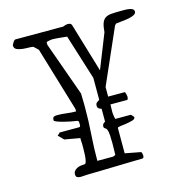

<svg xmlns="http://www.w3.org/2000/svg" viewBox="-105 -796 849 894"><g transform="rotate(-15 320.0 -349.5)"><path d="M152 -16Q152 -26 157.5 -32.5Q163 -39 171 -43Q179 -47 189 -48.5Q199 -50 207 -50Q213 -50 216 -62Q219 -74 220 -90Q221 -106 221 -121.5Q221 -137 221 -145Q221 -148 220.5 -152.5Q220 -157 220 -162V-173L146 -186L121 -211L134 -223H227Q234 -223 234 -231.5Q234 -240 234 -242Q234 -246 233 -249.5Q232 -253 227 -254Q213 -256 195 -259.5Q177 -263 160.5 -267.5Q144 -272 132.5 -276.5Q121 -281 121 -285Q121 -299 127.5 -301.5Q134 -304 144 -304Q167 -304 188.5 -301Q210 -298 233 -298V-310L140 -620L121 -638Q117 -642 101.5 -642Q86 -642 69.5 -643.5Q53 -645 40.5 -650.5Q28 -656 28 -671Q28 -672 30 -675.5Q32 -679 34.5 -683.5Q37 -688 40.5 -691.5Q44 -695 47 -695H277Q290 -701 302 -701Q308 -701 313 -698.5Q318 -696 320 -688L390 -454L456 -620Q458 -647 463.5 -662.5Q469 -678 480 -685.5Q491 -693 509.5 -694.5Q528 -696 555 -696Q562 -696 573 -696Q584 -696 594 -694.5Q604 -693 611 -689Q618 -685 618 -676Q618 -667 607.5 -661.5Q597 -656 582 -653Q567 -650 549.5 -648.5Q532 -647 519 -645L512 -638L395 -372V-326H475Q477 -326 479.5 -315.5Q482 -305 482 -304Q482 -301 481 -294.5Q480 -288 475 -288H396Q396 -284 395.5 -272Q395 -260 395 -252Q395 -250 395.5 -244Q396 -238 397 -232Q398 -226 399 -221.5Q400 -217 401 -217H475Q476 -217 480.5 -212Q485 -207 487 -204L488 -202Q488 -193 474.5 -189Q461 -185 444.5 -182.5Q428 -180 414.5 -178.5Q401 -177 401 -173V-51L475 -37Q479 -36 480.5 -29Q482 -22 482 -19Q482 -14 481 -11Q480 -8 475 -6Q460 -6 422.5 -5Q385 -4 342 -3Q299 -2 261 -1Q223 0 208 0Q199 0 191.5 1Q184 2 176 2Q165 2 158.5 -1.5Q152 -5 152 -16ZM278 -302Q278 -238 273.5 -176Q269 -114 269 -50H345L357 -55Q357 -63 357.5 -81Q358 -99 358 -112Q358 -129 357 -148.5Q356 -168 351 -179Q348 -185 342.5 -187.5Q337 -190 337 -198Q337 -210 351 -217V-279Q343 -281 337.5 -285.5Q332 -290 332 -298Q332 -307 336 -311.5Q340 -316 351 -322V-428L283 -645Q283 -645 275 -646Q267 -647 256 -648Q245 -649 233.5 -650Q222 -651 214 -651Q207 -651 195.5 -648.5Q184 -646 184 -645V-632L277 -372Q277 -372 277 -363.5Q277 -355 277.5 -343.5Q278 -332 278 -320.5Q278 -309 278 -302Z"/></g></svg>

Font: Miltonian
Style: Regular
Weight: 400
Designer: Pablo Impallari
Foundry: Pablo Impallari
Version: Version 1.008